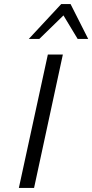

<svg xmlns="http://www.w3.org/2000/svg" viewBox="-20 -927 455 947"><path d="M216 -658H290L148 0H73ZM282 -907H328L415 -735H363L293 -851L174 -735H122Z"/></svg>

Font: LXGW Bright GB
Style: Italic
Weight: 400
Italic angle: -12°
Designer: Christian Thalmann (Catharsis Fonts)
Foundry: LXGW / Christian Thalmann (Catharsis Fonts) / Fontworks Inc.
Version: Version 5.510